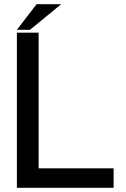

<svg xmlns="http://www.w3.org/2000/svg" viewBox="-20 -895 602 915"><path d="M164.1 -739.3V-92.8H521.5V0H60.5V-739.3ZM271.5 -875H154.3L60.5 -752.9H123Z"/></svg>

Font: RobotoJAA
Style: Medium
Weight: 500
Version: Version 2.05; 2016-11-05